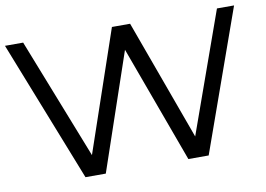

<svg xmlns="http://www.w3.org/2000/svg" viewBox="-73 -772 1227 884"><g transform="rotate(-10 540.0 -330.0)"><path d="M740 0 540 -546 354 0H259L-1 -660H84L306 -95L499 -660H584L789 -97L990 -660H1070L835 0Z"/></g></svg>

Font: Quattrocento Sans
Style: Regular
Weight: 400
Designer: Pablo Impallari
Foundry: Pablo Impallari, Igino Marini, Brenda Gallo
Version: Version 2.000